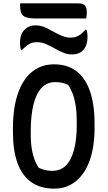

<svg xmlns="http://www.w3.org/2000/svg" viewBox="-20 -1103 640 1143"><path d="M302 -720Q382 -720 435.5 -679Q489 -638 516 -559Q543 -480 543 -366V-344Q543 -229 514 -148Q485 -67 431 -23.5Q377 20 302 20Q221 20 166 -19Q111 -58 84 -133Q57 -208 57 -317V-339Q57 -459 86 -544.5Q115 -630 170 -675Q225 -720 302 -720ZM163 -305Q163 -230 177 -180Q191 -130 211 -104Q232 -94 250.5 -90Q269 -86 292 -86Q341 -86 373 -118.5Q405 -151 421 -212.5Q437 -274 437 -360V-378Q437 -433 430.5 -474Q424 -515 412.5 -545.5Q401 -576 386 -597Q366 -607 349 -610.5Q332 -614 308 -614Q259 -614 227 -579.5Q195 -545 179 -479.5Q163 -414 163 -322ZM400 -879Q427 -879 447.5 -890.5Q468 -902 489 -926H495Q498 -918 499.5 -906.5Q501 -895 501 -886Q501 -866 498 -852Q495 -838 491 -829Q481 -806 460.5 -792.5Q440 -779 408 -779Q381 -779 355 -790Q329 -801 304 -815.5Q279 -830 253 -841Q227 -852 200 -852Q173 -852 153 -840.5Q133 -829 111 -805H105Q102 -813 100.5 -824.5Q99 -836 99 -845Q99 -865 102 -879Q105 -893 109 -902Q120 -924 140.5 -938Q161 -952 192 -952Q220 -952 245.5 -941Q271 -930 296.5 -915.5Q322 -901 347.5 -890Q373 -879 400 -879ZM100 -1083H446Q476 -1083 486.5 -1069.5Q497 -1056 497 -1027Q497 -1019 495.5 -1009.5Q494 -1000 493 -993H192Q154 -993 134 -1000.5Q114 -1008 107 -1024.5Q100 -1041 100 -1068Q100 -1071 100 -1075.5Q100 -1080 100 -1083Z"/></svg>

Font: Recursive Monospace Casual Medium
Style: Regular
Weight: 500
Version: Version 1.047